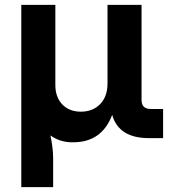

<svg xmlns="http://www.w3.org/2000/svg" viewBox="-20 -564 716 784"><path d="M67 200V-544H206V-217Q206 -167 234.5 -137.5Q263 -108 310 -108Q359 -108 389 -139Q419 -170 419 -223V-544H558V-156Q558 -119 595 -119H646V0H588Q465 0 438 -95Q396 17 279 17H274Q225 17 186 -11Q197 42 197 82V200Z"/></svg>

Font: Cazoo Sans SemiBold
Style: Regular
Weight: 600
Designer: Jonathan Barnbrook, Julián Moncada
Foundry: Barnbrook Fonts
Version: Version 2.000;Glyphs 3.2.3 (3260)